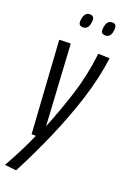

<svg xmlns="http://www.w3.org/2000/svg" viewBox="-180 -786 696 1059"><g transform="rotate(20 167.5 -257.0)"><path d="M271 -542 338 -540Q322 -418 281.5 -290.5Q241 -163 185 -34.5Q129 94 65 217L-3 210Q26 158 52.5 106.5Q79 55 102 1H77L42 -541L109 -543L137 -68Q181 -177 218 -292Q255 -407 271 -542ZM272 -650Q258 -650 251.5 -657.5Q245 -665 247 -684Q252 -731 285 -731Q299 -731 305 -723Q311 -715 309 -695Q305 -650 272 -650ZM141 -650Q127 -650 120.5 -657.5Q114 -665 116 -683Q121 -731 153 -731Q167 -731 174 -723Q181 -715 178 -695Q174 -650 141 -650Z"/></g></svg>

Font: Georama Condensed
Style: Italic
Weight: 400
Width: 3
Italic angle: -9°
Designer: Jean-Baptiste Levee
Foundry: Production Type
Version: Version 1.000